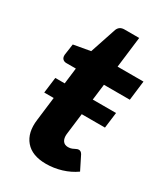

<svg xmlns="http://www.w3.org/2000/svg" viewBox="-171 -748 730 835"><g transform="rotate(30 194.5 -330.5)"><path d="M37 -257 47 -336H352L342 -257ZM198 8Q128 8 94.5 -31.5Q61 -71 70 -139L104 -416H56Q45 -416 38 -423Q31 -430 32 -444L40 -500L124 -515L168 -647Q177 -669 202 -669H276L257 -514H387L375 -416H245L212 -149Q210 -128 218.5 -115.5Q227 -103 245 -103Q256 -103 264.5 -106.5Q273 -110 279.5 -113.5Q286 -117 292 -117Q303 -117 310 -105L344 -37Q313 -15 275 -3.5Q237 8 198 8Z"/></g></svg>

Font: Aleo ExtraBold
Style: Italic
Weight: 800
Italic angle: -7°
Designer: Alessio Laiso
Foundry: Alessio Laiso
Version: Version 2.001;gftools[0.9.29]